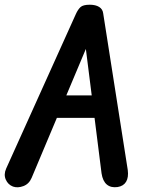

<svg xmlns="http://www.w3.org/2000/svg" viewBox="-38 -792 616 813"><path d="M17 -2Q-4 -10 -13.5 -31.5Q-23 -53 -12 -78L283 -732Q292 -752 303 -762Q314 -772 342 -772Q367 -772 382 -762.5Q397 -753 399 -735L503 -72Q507 -41 496 -22.5Q485 -4 460 0Q432 4 414.5 -10.5Q397 -25 392 -58L321 -621L340 -619L96 -39Q85 -13 61 -4Q37 5 17 -2ZM153 -293 194 -388H393L406 -293Z"/></svg>

Font: Edu SA Beginner
Style: Bold
Weight: 700
Version: Version 1.003